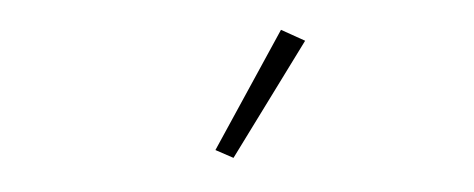

<svg xmlns="http://www.w3.org/2000/svg" viewBox="-28 -805 656 266"><g transform="rotate(-5 300.0 -672.5)"><path d="M401 -740 369 -758 264 -600 288 -587Z"/></g></svg>

Font: IBM Plex Arabic ExtraLight
Style: Regular
Weight: 200
Designer: Mike Abbink, Paul van der Laan, Pieter van Rosmalen, Wael Morcos, Khajak Apelian
Foundry: Bold Monday
Version: Version 1.0